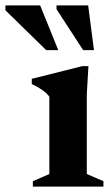

<svg xmlns="http://www.w3.org/2000/svg" viewBox="-98 -690 416 710"><path d="M229 -445.5 223 -341.5V-46.5L284.5 -20V0H23.5V-20L84.5 -46.5V-332.5Q74 -346.5 56.5 -358.5Q39 -370.5 19.5 -379V-398.5L206.5 -445.5ZM117.5 -504.5H73L-78 -652V-670H50.5ZM249.5 -504.5H209.5L111 -656V-670H228Z"/></svg>

Font: Newsreader Text
Style: Bold
Weight: 700
Designer: Hugues Gentile
Foundry: Production Type
Version: Version 1.001